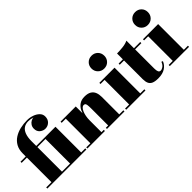

<svg xmlns="http://www.w3.org/2000/svg" viewBox="58 -1539 2326 2326"><g transform="rotate(-45 1221.0 -376.5)"><path d="M101 0V-511.5Q101 -579.5 127.8 -626.8Q154.5 -674 200.2 -703.5Q246 -733 303.5 -746.5Q361 -760 423 -760Q468.5 -760 511.8 -745Q555 -730 583 -702.2Q611 -674.5 611 -636Q611 -586.5 580.5 -557.8Q550 -529 508.5 -529Q471 -529 439.5 -554.5Q408 -580 408 -628.5Q408 -658.5 422.8 -681.2Q437.5 -704 460.5 -716.5Q483.5 -729 508.5 -729Q547.5 -729 578.8 -703.2Q610 -677.5 610 -636H591Q591 -669.5 565 -692.8Q539 -716 500.2 -728.2Q461.5 -740.5 423 -740.5Q378 -740.5 346.2 -719Q314.5 -697.5 297.8 -653Q281 -608.5 281 -540V0ZM11 0V-19.5H680V0ZM420 0V-440.5H11V-460H610V0Z M957.5 -460V-19.5H997.5V0H697V-19.5H767.5V-440.5H697V-460ZM1262.5 -319.5V-19.5H1332.5V0H1032.5V-19.5H1072.5V-309.5Q1072.5 -351.5 1069.2 -371.8Q1066 -392 1058.2 -398.2Q1050.5 -404.5 1036.5 -404.5Q1020.5 -404.5 1006.2 -390Q992 -375.5 981 -350Q970 -324.5 963.8 -291.8Q957.5 -259 957.5 -222.5H940Q940 -261 947.8 -304Q955.5 -347 974.8 -384.8Q994 -422.5 1028.5 -446.2Q1063 -470 1116.5 -470Q1172 -470 1203.8 -450.5Q1235.5 -431 1249 -397Q1262.5 -363 1262.5 -319.5Z M1527 -540Q1480 -540 1448.5 -571.5Q1417 -603 1417 -650Q1417 -697.5 1448.5 -728.8Q1480 -760 1527 -760Q1574.5 -760 1605.8 -728.8Q1637 -697.5 1637 -650Q1637 -603 1605.8 -571.5Q1574.5 -540 1527 -540ZM1622 -460V-19.5H1692V0H1362V-19.5H1432V-440.5H1362V-460Z M1906 7Q1850 7 1819.5 -7.2Q1789 -21.5 1777 -50Q1765 -78.5 1765 -121V-560Q1810 -560 1863.8 -565.8Q1917.5 -571.5 1955 -590V-113Q1955 -75.5 1963.8 -57.2Q1972.5 -39 1993 -39Q2013.5 -39 2036.2 -55.2Q2059 -71.5 2074 -109L2092.5 -102Q2074.5 -54 2028.2 -23.5Q1982 7 1906 7ZM1692 -440.5V-460H2062V-440.5Z M2274 -540Q2227 -540 2195.5 -571.5Q2164 -603 2164 -650Q2164 -697.5 2195.5 -728.8Q2227 -760 2274 -760Q2321.5 -760 2352.8 -728.8Q2384 -697.5 2384 -650Q2384 -603 2352.8 -571.5Q2321.5 -540 2274 -540ZM2369 -460V-19.5H2439V0H2109V-19.5H2179V-440.5H2109V-460Z"/></g></svg>

Font: Bodoni Moda Black
Style: Regular
Weight: 900
Version: Version 2.005